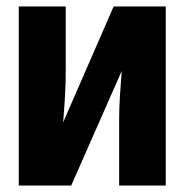

<svg xmlns="http://www.w3.org/2000/svg" viewBox="-20 -573 570 593"><path d="M38 0V-553H183V-355Q183 -316 181 -280.5Q179 -245 175 -195L331 -553H492V0H348V-202Q348 -240 350.5 -277.5Q353 -315 356 -354L200 0Z"/></svg>

Font: Noto Sans Mono Condensed Black
Style: Regular
Weight: 900
Width: 3
Designer: Monotype Design Team
Foundry: Monotype Imaging Inc.
Version: Version 2.014